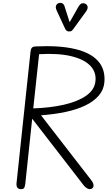

<svg xmlns="http://www.w3.org/2000/svg" viewBox="-20 -1328 754 1348"><path d="M126.5 0Q108.5 0 101.2 -12.2Q94 -24.5 96 -42L194.5 -967Q196.5 -984.5 204 -993Q211.5 -1001.5 231 -1002Q395.5 -1010 505.5 -984.2Q615.5 -958.5 668 -900Q720.5 -841.5 713 -751Q708.5 -698 674 -657.5Q639.5 -617 580.5 -588.2Q521.5 -559.5 442 -542.5Q362.5 -525.5 268 -518.5L619.5 -64.5Q632.5 -48 635.2 -36.8Q638 -25.5 636 -18Q634 -10 626.8 -5Q619.5 0 609.5 0Q601.5 0 590.2 -6.5Q579 -13 567.5 -27L206 -494.5L158 -41.5Q156 -24 151.5 -12Q147 0 126.5 0ZM213.5 -567Q333.5 -571 429.8 -593Q526 -615 584.8 -656Q643.5 -697 650 -757Q657.5 -820 614.8 -865.5Q572 -911 481.5 -933.2Q391 -955.5 254.5 -947.5ZM461 -1107Q456.5 -1107 449.2 -1111.8Q442 -1116.5 438 -1124.5L378.5 -1253Q368 -1276 373.8 -1289Q379.5 -1302 391 -1305.5Q406 -1310.5 417.5 -1304.5Q429 -1298.5 433 -1284L469 -1172L532 -1283Q545 -1304.5 560 -1305.2Q575 -1306 584.5 -1298.5Q596 -1288 595.5 -1275.2Q595 -1262.5 586.5 -1250.5L493.5 -1122.5Q485 -1110 476.8 -1108.5Q468.5 -1107 461 -1107Z"/></svg>

Font: Edu NSW ACT Cursive
Style: Regular
Weight: 400
Designer: Tina and Corey Anderson, Eben Sorkin, Mirko Velimirovic
Foundry: Sorkin Type Co.
Version: Version 2.000